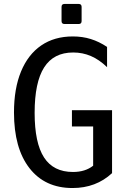

<svg xmlns="http://www.w3.org/2000/svg" viewBox="-20 -924 642 958"><path d="M301.8 -804.2Q287.1 -804.2 287.1 -818.8V-889.6Q287.1 -904.3 301.8 -904.3H372.6Q387.2 -904.3 387.2 -889.6V-818.8Q387.2 -804.2 372.6 -804.2ZM341.8 14.2Q204.1 14.2 127 -85Q49.8 -184.1 49.8 -362.8Q49.8 -482.4 85 -567.4Q120.1 -652.3 185.8 -697.3Q251.5 -742.2 343.3 -742.2Q391.6 -742.2 433.1 -729.2Q474.6 -716.3 514.2 -689.9V-588.9Q474.6 -627 433.3 -644.5Q392.1 -662.1 345.2 -662.1Q247.6 -662.1 200.2 -587.6Q152.8 -513.2 152.8 -360.8Q152.8 -210.9 199.7 -138.4Q246.6 -65.9 344.2 -65.9Q405.3 -65.9 444.8 -97.2V-293H338.9V-374H539.1V-60.1Q459 14.2 341.8 14.2Z"/></svg>

Font: Vazir Code Hack
Style: Code-Hack
Weight: 400
Foundry: DejaVu fonts team - Redesigned by Saber Rastikerdar
Version: Version 1.1.2